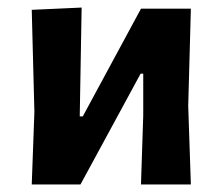

<svg xmlns="http://www.w3.org/2000/svg" viewBox="-20 -488 589 508"><path d="M64 0 71 -192 64 -462 196 -468 191 -180H199L353 -465H485L478 -208L485 0H353L359 -183V-293H352L193 0Z"/></svg>

Font: Alegreya Sans SC
Style: Bold
Weight: 700
Designer: Juan Pablo del Peral
Foundry: Huerta Tipografica
Version: Version 2.007